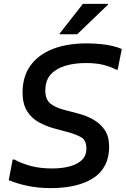

<svg xmlns="http://www.w3.org/2000/svg" viewBox="-20 -955 646 987"><path d="M45 -135H54Q88 -116 136 -102.5Q184 -89 249 -89Q298 -89 337.5 -99.5Q377 -110 400.5 -132Q424 -154 424 -191Q424 -233 399.5 -248Q375 -263 332 -275L265 -293Q219 -305 180.5 -326Q142 -347 119 -384Q96 -421 96 -480Q96 -562 137 -618.5Q178 -675 252 -703.5Q326 -732 425 -732Q463 -732 498 -728.5Q533 -725 561 -718Q589 -711 606 -703L585 -597H577Q554 -610 515.5 -620.5Q477 -631 421 -631Q363 -631 316 -617Q269 -603 241 -572.5Q213 -542 213 -489Q213 -444 238.5 -423Q264 -402 311 -390L379 -372Q423 -361 459.5 -340.5Q496 -320 518.5 -286.5Q541 -253 541 -201Q541 -146 520 -105.5Q499 -65 459.5 -39.5Q420 -14 365 -1Q310 12 241 12Q177 12 122 0.5Q67 -11 25 -29ZM287 -779V-783L406 -935H535V-931L377 -779Z"/></svg>

Font: Kufam Medium
Style: Italic
Weight: 500
Italic angle: -11°
Designer: Artur Schmal
Foundry: Original Type
Version: Version 1.301; ttfautohint (v1.8.3)